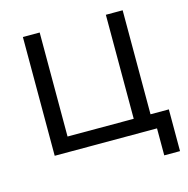

<svg xmlns="http://www.w3.org/2000/svg" viewBox="-122 -817 1072 1093"><g transform="rotate(-15 414.5 -270.5)"><path d="M805 -87V159H712V0H109V-700H208V-87H598V-700H697V-87Z"/></g></svg>

Font: Montserrat Alternates Medium
Style: Regular
Weight: 500
Designer: Julieta Ulanovsky
Foundry: Julieta Ulanovsky
Version: Version 7.200